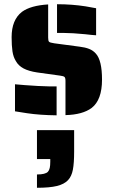

<svg xmlns="http://www.w3.org/2000/svg" viewBox="-20 -538 538 909"><path d="M383 -376Q321 -382 283 -382H250V-518Q321 -518 385 -508L435 -499V-371Q416 -372 383 -376ZM290 -155Q290 -170 285 -174Q280 -178 264 -180L156 -195Q116 -201 91.5 -214Q67 -227 55 -249Q43 -268 39 -295Q35 -322 35 -362Q35 -444 84 -482Q125 -512 208 -517V-360Q208 -345 212 -340.5Q216 -336 237 -333L357 -317Q383 -314 402 -306.5Q421 -299 434 -284Q463 -252 463 -161Q463 -65 414 -27Q371 5 290 7ZM108 -2 51 -11V-139Q91 -135 159 -131Q197 -129 213 -129H248V8Q168 7 108 -2ZM155 288Q195 288 207 275Q213 268 215.5 257Q218 246 218 228V215H155V78H331V180Q331 234 325 265.5Q319 297 302 315Q284 334 249.5 342.5Q215 351 155 351Z"/></svg>

Font: Saira Stencil
Style: Regular
Weight: 400
Designer: Hector Gatti with collaboration of the Omnibus-Type team
Foundry: Omnibus-Type
Version: Version 1.003